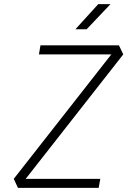

<svg xmlns="http://www.w3.org/2000/svg" viewBox="-20 -914 626 934"><path d="M67.4 0 46.9 -43.9 521.5 -649.4H169.4L176.8 -693.4H558.6L579.6 -649.4L105 -43.9H467.8L460 0ZM346.7 -771.5 458 -894H517.6L401.4 -771.5Z"/></svg>

Font: CaskaydiaCove NFP ExtraLight
Style: Italic
Weight: 200
Italic angle: -10°
Designer: Aaron Bell
Foundry: Saja Typeworks
Version: Version 2111.001; VTT 6.35;Nerd Fonts 3.1.1